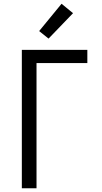

<svg xmlns="http://www.w3.org/2000/svg" viewBox="-20 -1000 540 1020"><path d="M96 0V-735H444V-665H174V0ZM238 -795 188 -835 307 -980 368 -930Z"/></svg>

Font: Iosevka NFM
Style: Regular
Weight: 400
Monospace: yes
Designer: Belleve Invis
Foundry: Belleve Invis
Version: Version 29.0.4; ttfautohint (v1.8.4);Nerd Fonts 3.3.0